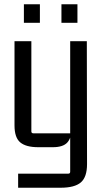

<svg xmlns="http://www.w3.org/2000/svg" viewBox="-20 -683 484 900"><path d="M300 131Q309 131 309 122V-58L316 -85Q316 -38 296 -15.5Q276 7 228 7H159Q102 7 75 -15.5Q48 -38 48 -95V-490H127V-67Q127 -58 137 -58H309V-490H387L388 86Q388 147 359 172Q330 197 264 197H65V131ZM167 -576H92V-663H167ZM343 -576H268V-663H343Z"/></svg>

Font: Gemunu Libre ExtraLight
Style: Regular
Weight: 400
Version: Version 1.100